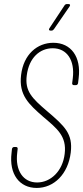

<svg xmlns="http://www.w3.org/2000/svg" viewBox="-20 -919 410 947"><path d="M229 -768H234C239 -768 243 -771 246 -775L323 -887C328 -894 326 -899 318 -899H310C305 -899 300 -896 298 -892L224 -780C219 -773 222 -768 229 -768ZM161 8C246 8 316 -60 329 -167C340 -259 300 -296 212 -371C137 -435 102 -470 112 -547C123 -635 177 -681 240 -681C310 -681 350 -622 339 -533L336 -509C335 -503 339 -499 345 -499H354C360 -499 364 -503 365 -509L368 -534C381 -638 331 -708 243 -708C164 -708 96 -651 84 -549C72 -450 122 -405 193 -343C261 -285 310 -248 299 -160C289 -75 230 -19 163 -19C95 -19 54 -77 65 -166L67 -184C68 -190 65 -194 59 -194H50C44 -194 40 -190 39 -184L37 -165C24 -60 76 8 161 8Z"/></svg>

Font: Barlow Condensed Thin
Style: Italic
Weight: 250
Width: 3
Italic angle: -7°
Designer: Jeremy Tribby
Foundry: Tribby Type
Version: Version 1.422;hotconv 1.0.109;makeotfexe 2.5.65596